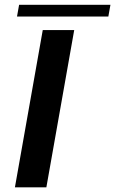

<svg xmlns="http://www.w3.org/2000/svg" viewBox="-20 -804 494 824"><path d="M44 0H179L298.5 -675H163.5ZM53 -733H445L454 -783.5H62Z"/></svg>

Font: Anybody Expanded Medium
Style: Italic
Weight: 500
Width: 7
Italic angle: -10°
Version: Version 1.113;gftools[0.9.25]